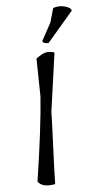

<svg xmlns="http://www.w3.org/2000/svg" viewBox="-105 -1025 588 1074"><g transform="rotate(-10 189.0 -487.5)"><path d="M278 -972Q310 -981 343.5 -969Q377 -957 378 -940L219 -784Q189 -784 186 -801L248 -894ZM137 -710Q178 -735 200 -735Q222 -735 242 -726L167 -401Q162 -350 144 -213.5Q126 -77 118 0Q45 7 23 -31Q96 -331 122 -497Z"/></g></svg>

Font: Tillana
Style: Regular
Weight: 400
Designer: Lipi Raval (Devanagari, Latin), Jonny Pinhorn (Latin)
Foundry: Indian Type Foundry
Version: Version 2.003;PS 1.0;hotconv 1.0.79;makeotf.lib2.5.61930; tt